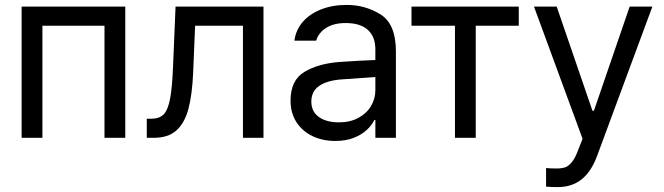

<svg xmlns="http://www.w3.org/2000/svg" viewBox="-20 -557 2682 776"><path d="M67.4 -530.3H486.3V0H402.3V-453.1H151.4V0H67.4Z M573.2 -77.1H591.8Q624.5 -77.1 641.8 -95.2Q659.2 -113.3 667.7 -159.2Q676.3 -205.1 679.7 -295.9L689.5 -530.3H1044.9V0H961.9V-453.1H768.6L760.7 -264.6Q756.8 -172.9 741.2 -115.7Q725.6 -58.6 692.4 -29.3Q659.2 0 601.6 0H573.2Z M1353.5 -306.6Q1386.7 -309.1 1428 -311.3Q1469.2 -313.5 1497.1 -314.5V-357.4Q1497.1 -408.7 1466.6 -436.3Q1436 -463.9 1377 -463.9Q1328.6 -463.9 1297.9 -444.1Q1267.1 -424.3 1257.8 -392.6H1169.9Q1175.3 -435.1 1203.1 -467.8Q1231 -500.5 1277.1 -518.8Q1323.2 -537.1 1380.9 -537.1Q1457 -537.1 1518.6 -498.3Q1580.1 -459.5 1580.1 -349.6V0H1497.1V-72.3H1493.2Q1483.4 -51.8 1463.1 -32.5Q1442.9 -13.2 1410.4 -0.2Q1377.9 12.7 1335 12.7Q1284.2 12.7 1243.2 -6.8Q1202.1 -26.4 1178.2 -63.2Q1154.3 -100.1 1154.3 -150.4Q1154.3 -232.9 1210.7 -266.6Q1267.1 -300.3 1353.5 -306.6ZM1349.6 -62.5Q1395 -62.5 1428.5 -80.6Q1461.9 -98.6 1479.5 -128.4Q1497.1 -158.2 1497.1 -192.4V-245.6L1363.3 -236.3Q1303.7 -232.4 1271 -210.4Q1238.3 -188.5 1238.3 -146.5Q1238.3 -106 1268.8 -84.2Q1299.3 -62.5 1349.6 -62.5Z M1643.1 -530.3H2076.7V-453.1H1902.8V0H1818.8V-453.1H1643.1Z M2187 197.3V122.1Q2204.6 124 2228 124Q2249 124 2263.2 119.6Q2277.3 115.2 2291.5 97.9Q2305.7 80.6 2318.8 43.9L2334.5 3.9L2138.2 -530.3H2230L2374.5 -109.4H2380.4L2524.9 -530.3H2616.7L2392.1 76.2Q2368.7 138.2 2329.6 168.7Q2290.5 199.2 2233.9 199.2Q2208.5 199.2 2187 197.3Z"/></svg>

Font: Pretendard
Style: Regular
Weight: 400
Designer: Base glyphs from Inter by Rasmus Andersson; Hangeul glyphs from Noto Sans CJK(Source Han Sans) by Jang Soo-young and Kan
Foundry: Kil Hyung-jin
Version: Version 1.309